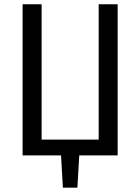

<svg xmlns="http://www.w3.org/2000/svg" viewBox="-20 -726 655 897"><path d="M441 -706.2H529.7V0H350.3L341.5 150.8H273.8L265.1 0H85.6V-706.2H174.4V-73.8H441Z"/></svg>

Font: Fira Code
Style: Regular
Weight: 400
Designer: Carrois Corporate, Edenspiekermann AG, Nikita Prokopov
Foundry: Carrois Corporate, Edenspiekermann AG, Nikita Prokopov
Version: Version 5.002